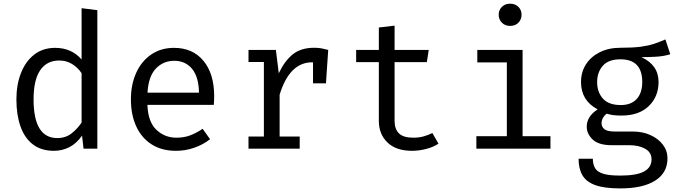

<svg xmlns="http://www.w3.org/2000/svg" viewBox="-20 -813 3732 1050"><path d="M426.2 -768.2 512.3 -757.4V0H436.9L428.7 -71.3Q398.5 -28.2 359.2 -8.2Q320 11.8 275.4 11.8Q205.1 11.8 159.5 -23.6Q113.8 -59 91.8 -122.3Q69.7 -185.6 69.7 -269.2Q69.7 -350.3 94.9 -414.1Q120 -477.9 167.4 -514.6Q214.9 -551.3 281.5 -551.3Q371.3 -551.3 426.2 -487.7ZM304.1 -482.1Q236.4 -482.1 200 -429.2Q163.6 -376.4 163.6 -269.2Q163.6 -57.9 293.3 -57.9Q339 -57.9 371.8 -83.8Q404.6 -109.7 426.2 -143.1V-412.8Q404.1 -445.6 372.8 -463.8Q341.5 -482.1 304.1 -482.1Z M786.2 -239.5Q789.7 -145.6 835.6 -102.8Q881.5 -60 944.1 -60Q985.6 -60 1019 -72.3Q1052.3 -84.6 1088.2 -108.7L1128.7 -51.8Q1091.3 -22.1 1042.6 -5.1Q993.8 11.8 943.1 11.8Q864.1 11.8 809 -23.6Q753.8 -59 724.9 -122.3Q695.9 -185.6 695.9 -269.2Q695.9 -351.3 724.9 -414.9Q753.8 -478.5 806.9 -514.9Q860 -551.3 931.8 -551.3Q1033.8 -551.3 1092.6 -480.5Q1151.3 -409.7 1151.3 -286.7Q1151.3 -272.8 1150.5 -260.5Q1149.7 -248.2 1149.2 -239.5ZM932.8 -480.5Q872.8 -480.5 832.3 -437.9Q791.8 -395.4 786.7 -306.2H1068.2Q1066.7 -392.8 1030.3 -436.7Q993.8 -480.5 932.8 -480.5Z M1339 0V-66.2H1423.1V-473.8H1339V-540H1488.7L1504.6 -412.3Q1535.9 -479 1580.5 -515.4Q1625.1 -551.8 1698.5 -551.8Q1721 -551.8 1738.7 -548.5Q1756.4 -545.1 1774.9 -540L1762.6 -357.4H1691.8V-472.3Q1689.7 -472.3 1687.2 -472.3Q1563.1 -472.3 1509.2 -294.9V-66.2H1619V0Z M2377.9 -27.2Q2350.3 -8.7 2310.8 1.5Q2271.3 11.8 2233.3 11.8Q2146.2 11.8 2099 -33.8Q2051.8 -79.5 2051.8 -151.3V-473.3H1927.7V-540H2051.8V-662.6L2137.9 -672.8V-540H2324.6L2314.4 -473.3H2137.9V-152.3Q2137.9 -107.2 2161.8 -83.6Q2185.6 -60 2241 -60Q2271.3 -60 2296.9 -67.2Q2322.6 -74.4 2344.6 -85.6Z M2769.2 -792.8Q2797.9 -792.8 2815.1 -775.4Q2832.3 -757.9 2832.3 -732.8Q2832.3 -706.7 2815.1 -689Q2797.9 -671.3 2769.2 -671.3Q2742.1 -671.3 2724.6 -689Q2707.2 -706.7 2707.2 -732.8Q2707.2 -757.9 2724.6 -775.4Q2742.1 -792.8 2769.2 -792.8ZM2837.9 -540V-68.2H2990.3V0H2585.1V-68.2H2751.8V-471.8H2590.3V-540Z M3619 -597.4 3645.6 -516.4Q3610.8 -505.6 3572.1 -503.1Q3533.3 -500.5 3487.7 -500.5Q3581.5 -457.4 3581.5 -364.6Q3581.5 -284.6 3527.9 -232.8Q3474.4 -181 3378.5 -181Q3351.3 -181 3333.1 -183.6Q3314.9 -186.2 3297.9 -191.3Q3285.6 -182.6 3277.7 -168.5Q3269.7 -154.4 3269.7 -139Q3269.7 -119.5 3285.1 -106.7Q3300.5 -93.8 3342.1 -93.8H3439.5Q3493.8 -93.8 3536.9 -74.4Q3580 -54.9 3605.1 -21.8Q3630.3 11.3 3630.3 52.8Q3630.3 132.3 3562.8 174.9Q3495.4 217.4 3372.3 217.4Q3286.2 217.4 3236.4 199.7Q3186.7 182.1 3165.4 145.9Q3144.1 109.7 3144.1 54.9H3222.1Q3222.1 86.2 3234.4 106.7Q3246.7 127.2 3279 137.2Q3311.3 147.2 3371.8 147.2Q3461 147.2 3502.1 124.9Q3543.1 102.6 3543.1 58.5Q3543.1 20 3508.2 0.5Q3473.3 -19 3421 -19H3324.6Q3254.4 -19 3221.5 -49.7Q3188.7 -80.5 3188.7 -120.5Q3188.7 -175.9 3248.2 -214.9Q3157.4 -263.1 3157.4 -364.1Q3157.4 -419 3184.6 -461.3Q3211.8 -503.6 3260.5 -527.7Q3309.2 -551.8 3372.8 -551.8Q3441 -551.8 3483.6 -557.4Q3526.2 -563.1 3556.7 -573.3Q3587.2 -583.6 3619 -597.4ZM3372.8 -488.7Q3307.7 -488.7 3276.7 -453.3Q3245.6 -417.9 3245.6 -364.1Q3245.6 -309.2 3277.2 -273.8Q3308.7 -238.5 3374.9 -238.5Q3431.8 -238.5 3462.1 -271.8Q3492.3 -305.1 3492.3 -364.6Q3492.3 -488.7 3372.8 -488.7Z"/></svg>

Font: FiraCode Nerd Font
Style: Regular
Weight: 400
Designer: Carrois Corporate, Edenspiekermann AG, Nikita Prokopov
Foundry: Carrois Corporate, Edenspiekermann AG, Nikita Prokopov
Version: Version 6.002;Nerd Fonts 3.4.0